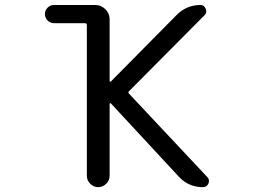

<svg xmlns="http://www.w3.org/2000/svg" viewBox="-20 -775 1040 774"><path d="M197.3 -754.9H364.3Q387.7 -754.9 404.8 -737.8Q421.9 -720.7 421.9 -697.3V-449.2Q421.9 -446.3 423.8 -445.8Q425.8 -445.3 426.8 -446.3L691.4 -713.9Q731.4 -754.9 789.1 -754.9Q802.7 -754.9 809.1 -739.7Q815.4 -724.6 805.7 -714.8L500 -407.2Q495.1 -402.3 500 -397.5L815.4 -61.5Q822.3 -54.7 822.3 -45.9Q822.3 -41 820.3 -35.2Q813.5 -20.5 797.9 -20.5Q741.2 -20.5 702.1 -61.5L426.8 -358.4Q425.8 -359.4 423.8 -358.9Q421.9 -358.4 421.9 -355.5V-66.4Q421.9 -47.9 408.2 -34.2Q394.5 -20.5 376 -20.5Q357.4 -20.5 343.8 -34.2Q330.1 -47.9 330.1 -66.4V-673.8Q330.1 -681.6 322.3 -681.6H197.3Q182.6 -681.6 171.9 -692.4Q161.1 -703.1 161.1 -718.3Q161.1 -733.4 171.9 -744.1Q182.6 -754.9 197.3 -754.9Z"/></svg>

Font: Rounded Mgen+ 1mn regular
Style: Regular
Weight: 400
Designer: [Source Han Sans]
Ryoko NISHIZUKA  (kana & ideographs); Paul D. Hunt (Latin, Greek & Cyrillic); Wenlong ZHANG  (bopomofo
Version: Version 1.059.20150602